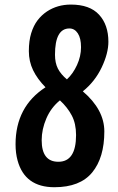

<svg xmlns="http://www.w3.org/2000/svg" viewBox="-20 -804 511 832"><path d="M449.7 -623Q449.7 -573.2 420.7 -512Q391.6 -450.7 338.9 -408.2Q432.1 -328.6 432.1 -234.4Q432.1 -120.6 379.4 -56.6Q326.7 7.3 215.8 7.3Q87.9 7.3 56.2 -108.4Q47.4 -140.6 47.4 -178.7Q47.4 -341.8 177.2 -425.8Q141.6 -461.9 123.3 -500Q105 -538.1 105 -582.5Q105 -627 115.2 -660.2Q125.5 -693.4 142.8 -716.1Q160.2 -738.8 183.6 -754.4Q229 -784.2 287.1 -784.2Q369.1 -784.2 409.4 -740.2Q449.7 -696.3 449.7 -623ZM160.6 -196.3Q160.6 -103 232.9 -103Q309.6 -103 309.6 -218.8Q309.6 -268.6 290.8 -304Q272 -339.4 239.7 -369.1Q201.2 -337.9 180.9 -290.8Q160.6 -243.7 160.6 -196.3ZM218.3 -566.9Q218.3 -531.7 230.7 -507.1Q243.2 -482.4 270 -460Q296.4 -484.4 313.7 -522.2Q331.1 -560.1 331.1 -599.4Q331.1 -638.7 317.1 -659.7Q303.2 -680.7 280.8 -680.7Q218.3 -680.7 218.3 -566.9Z"/></svg>

Font: Contrail One
Style: Regular
Weight: 400
Designer: Riccardo De Franceschi
Foundry: Sorkin Type Co.
Version: Version 1.003